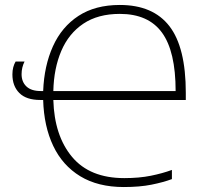

<svg xmlns="http://www.w3.org/2000/svg" viewBox="-20 -744 825 774"><path d="M463 -724Q597 -724 663 -638.5Q729 -553 729 -370V-341H195Q199 -197 270.5 -111.5Q342 -26 481 -26Q541 -26 588 -35.5Q635 -45 673 -59V-22Q638 -9 590.5 0.5Q543 10 479 10Q375 10 303.5 -33.5Q232 -77 194.5 -156Q157 -235 154 -341H142Q86 -341 58 -369Q30 -397 30 -444Q30 -460 33.5 -473Q37 -486 43 -496H79Q67 -472 67 -445Q67 -414 86.5 -395.5Q106 -377 144 -377H154Q158 -479 193.5 -557.5Q229 -636 296.5 -680Q364 -724 463 -724ZM463 -688Q375 -688 316 -648.5Q257 -609 227 -538.5Q197 -468 195 -377H688Q688 -537 633 -612.5Q578 -688 463 -688Z"/></svg>

Font: Noto Sans ExtraLight
Style: Regular
Weight: 200
Designer: Monotype Design Team
Foundry: Monotype Imaging Inc.
Version: Version 2.007